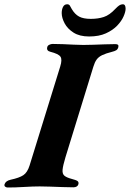

<svg xmlns="http://www.w3.org/2000/svg" viewBox="-62 -856 595 880"><path d="M-26.3 3.4Q-33.4 3.4 -38.2 -0.4Q-43 -4.1 -41.3 -10.9Q-36.4 -27 -13.5 -32.2Q26.8 -40.8 45.1 -53.2Q63.5 -65.5 73.5 -97.2L213.9 -550.8Q224.1 -583.4 215 -596.3Q205.9 -609.3 168.8 -618.7Q159.6 -620.9 155.9 -626.3Q152.2 -631.7 154.7 -640.4Q156.3 -647.2 164.1 -650.9Q171.8 -654.6 178.9 -654.6Q201.5 -654.6 226.5 -653.6Q251.5 -652.6 275.5 -651.3Q299.5 -650 319.7 -650Q339.7 -650 365.5 -650.9Q391.3 -651.8 418.2 -652.8Q445.1 -653.8 466.8 -653.8Q484.3 -653.8 480.2 -639.5Q477.7 -630.1 471 -625.9Q464.3 -621.7 452.2 -618.7Q423.3 -611.4 406.6 -603.4Q389.9 -595.4 381 -583.1Q372 -570.7 365.8 -550L237.7 -134.1Q226.6 -97.1 224.8 -78Q223.1 -58.9 233.4 -50.5Q243.7 -42.1 265.7 -36.3Q287.3 -30.8 293.5 -26Q299.7 -21.2 297.3 -11.7Q295.6 -4.9 289.5 -1.2Q283.4 2.5 274.6 2.5Q252.9 2.5 224.2 1.4Q195.5 0.4 167.9 -0.6Q140.3 -1.6 119.9 -1.6Q89.2 -1.6 48.4 0.9Q7.6 3.4 -26.3 3.4ZM346.7 -688.8Q302.9 -688.8 275.2 -706.4Q247.5 -724.1 234.2 -749Q221 -773.8 220.8 -795.9Q220.8 -812.4 226.9 -824.4Q233.1 -836.4 245.9 -836.4Q254.5 -836.4 258.2 -830.1Q261.8 -823.9 266.9 -814.6Q280.9 -790.7 300.4 -780.1Q319.8 -769.5 354.1 -769.5Q387.7 -769.5 413.9 -778.2Q440.2 -786.9 466.6 -815.3Q476.5 -825.8 484.3 -831.1Q492.1 -836.4 500.9 -836.4Q513.5 -836.4 513.7 -816.4Q513.7 -801.8 504.3 -780.6Q495 -759.4 475 -738.4Q454.9 -717.5 423.2 -703.1Q391.5 -688.8 346.7 -688.8Z"/></svg>

Font: EB Garamond
Style: Italic
Weight: 400
Italic angle: -17.2°
Designer: Georg Duffner and Octavio Pardo
Foundry: Georg Duffner
Version: Version 1.001